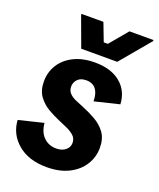

<svg xmlns="http://www.w3.org/2000/svg" viewBox="-134 -783 726 877"><g transform="rotate(20 229.5 -344.0)"><path d="M198.3 12.5Q110.8 12.5 57.9 -32.1Q5 -76.7 0.8 -145L120.8 -174.2Q125 -130 149.6 -106.2Q174.2 -82.5 210.8 -82.5Q238.3 -82.5 255.4 -96.7Q272.5 -110.8 272.5 -131.7Q272.5 -153.3 257.1 -167.1Q241.7 -180.8 218.3 -190.8L175.8 -209.2Q152.5 -219.2 123.8 -235.4Q95 -251.7 74.2 -279.6Q53.3 -307.5 53.3 -352.5Q53.3 -396.7 75.8 -432.9Q98.3 -469.2 141.2 -490.8Q184.2 -512.5 244.2 -512.5Q322.5 -512.5 368.3 -474.6Q414.2 -436.7 417.5 -372.5L297.5 -343.3Q297.5 -380.8 281.7 -401.7Q265.8 -422.5 234.2 -422.5Q206.7 -422.5 192.5 -407.5Q178.3 -392.5 178.3 -372.5Q178.3 -352.5 190.8 -339.6Q203.3 -326.7 221.7 -319.2L261.7 -302.5Q295 -289.2 326.2 -271.2Q357.5 -253.3 377.5 -225.4Q397.5 -197.5 397.5 -153.3Q397.5 -108.3 373.8 -70.4Q350 -32.5 305.4 -10Q260.8 12.5 198.3 12.5ZM162.5 -550 109.2 -695V-700H215.8L249.2 -612.5H269.2L342.5 -700H459.2V-695L337.5 -550Z"/></g></svg>

Font: Familjen Grotesk GF
Style: Bold Italic
Weight: 700
Designer: Anders Wikstroem, Jonas Baeckman, Matilda Gysing, Kristian Moeller
Foundry: Familjen STHML AB
Version: Version 2.000; Beta; Release 4; Build 6